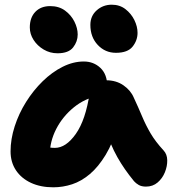

<svg xmlns="http://www.w3.org/2000/svg" viewBox="-20 -788 744 818"><path d="M207 10Q153 10 112 -9Q71 -28 48 -62.5Q25 -97 25 -143Q25 -195 42.5 -249.5Q60 -304 91 -353.5Q122 -403 162 -442Q202 -481 247 -503.5Q292 -526 337 -526Q379 -526 408 -498.5Q437 -471 437 -420Q437 -403 427.5 -393.5Q418 -384 405 -381Q343 -370 295 -331Q247 -292 219.5 -238.5Q192 -185 192 -127Q192 -113 194 -101.5Q196 -90 201 -73L127 -187Q152 -170 171 -164Q190 -158 214 -158Q261 -158 303 -217.5Q345 -277 362 -392Q366 -418 386.5 -432Q407 -446 432 -446Q475 -446 506 -424.5Q537 -403 550 -372Q570 -329 585.5 -292Q601 -255 621.5 -220Q642 -185 677 -147Q692 -131 692.5 -105.5Q693 -80 682.5 -54Q672 -28 651.5 -10.5Q631 7 602 7Q583 7 571 0Q559 -7 551 -16Q529 -43 512 -67.5Q495 -92 480 -118.5Q465 -145 451.5 -177Q438 -209 423 -249L483 -255Q461 -179 430 -128Q399 -77 363 -46.5Q327 -16 287.5 -3Q248 10 207 10ZM474 -563Q428 -563 396.5 -596.5Q365 -630 365 -682Q365 -720 392 -744Q419 -768 456 -768Q490 -768 514.5 -749Q539 -730 552.5 -702.5Q566 -675 566 -648Q566 -616 545 -589.5Q524 -563 474 -563ZM225 -561Q193 -561 166 -577Q139 -593 123 -618Q107 -643 107 -671Q107 -713 130.5 -737.5Q154 -762 194 -762Q231 -762 257 -743Q283 -724 297 -696Q311 -668 311 -641Q311 -611 291.5 -586Q272 -561 225 -561Z"/></svg>

Font: Shantell Sans ExtraBold
Style: Regular
Weight: 800
Designer: Stephen Nixon, Anya Danilova, Shantell Martin
Foundry: Arrow Type
Version: Version 1.011;[c5ecc13dd]